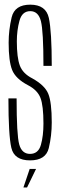

<svg xmlns="http://www.w3.org/2000/svg" viewBox="-20 -700 274 844"><path d="M83 124H99L138.5 42.5H110.5ZM112 5Q181.5 5 194.5 -49.2Q207.5 -103.5 207.5 -162Q207.5 -250.5 192.2 -287.8Q177 -325 122 -355.5Q80.5 -376.5 67.2 -411.8Q54 -447 54 -518Q54 -566 65.5 -608.5Q77 -651 113 -651Q148.5 -651 159.8 -607.2Q171 -563.5 171 -410.5H207.5Q207.5 -562 194.8 -620.8Q182 -679.5 113 -679.5Q44.5 -679.5 31.2 -623.8Q18 -568 18 -512.5Q18 -431.5 33.2 -392.8Q48.5 -354 103 -325.5Q144.5 -304 157.8 -269.8Q171 -235.5 171 -156.5Q171 -103 159.8 -63.2Q148.5 -23.5 112 -23.5Q76 -23.5 64.5 -65.2Q53 -107 53 -267.5H17Q17 -106 29.8 -50.5Q42.5 5 112 5Z"/></svg>

Font: Anybody ExtraCondensed ExtraLight
Style: Regular
Weight: 250
Width: 2
Version: Version 1.113;gftools[0.9.25]